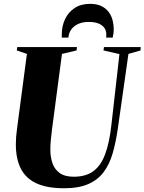

<svg xmlns="http://www.w3.org/2000/svg" viewBox="-20 -994 770 1024"><path d="M665 -706.5 608 -305.5Q597.5 -233.5 580.5 -175.2Q563.5 -117 532.5 -75.8Q501.5 -34.5 450.5 -12.2Q399.5 10 322 10Q231 10 174.2 -16.2Q117.5 -42.5 91 -94.8Q64.5 -147 64.5 -224.5Q64.5 -243.5 66 -263.5Q67.5 -283.5 70.5 -305L123.5 -706.5L69.5 -725L72 -743H390.5L388.5 -725L310.5 -706.5L257.5 -305Q254 -276 251.2 -248.2Q248.5 -220.5 248.5 -195.5Q248.5 -158 259.2 -125.2Q270 -92.5 297.2 -72Q324.5 -51.5 373.5 -51.5Q437.5 -51.5 477.8 -81Q518 -110.5 540.8 -171.5Q563.5 -232.5 574 -326.5L617 -705.5L532 -725L534.5 -743H730.5L729.5 -725ZM460.5 -973.5Q497 -973.5 521.5 -961.2Q546 -949 560.2 -929.2Q574.5 -909.5 580.5 -886Q586.5 -862.5 586.5 -839.5Q586.5 -825.5 584.8 -813.8Q583 -802 581 -793.5H546Q546.5 -796.5 546.8 -801Q547 -805.5 547 -811Q547 -829.5 537.2 -844.2Q527.5 -859 507 -868Q486.5 -877 453.5 -877Q418.5 -877 394.8 -865.2Q371 -853.5 358.5 -834.5Q346 -815.5 345 -793.5H309.5Q309.5 -798 309.5 -802Q309.5 -806 309.5 -810.5Q309.5 -854.5 326.8 -891.5Q344 -928.5 377.8 -951Q411.5 -973.5 460.5 -973.5Z"/></svg>

Font: Merriweather 144pt Black
Style: Italic
Weight: 900
Italic angle: -7.8°
Version: Version 2.101